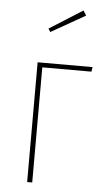

<svg xmlns="http://www.w3.org/2000/svg" viewBox="-54 -794 451 829"><g transform="rotate(5 171.5 -379.5)"><path d="M118 0H96V-519H334L331 -499H118ZM274 -759 287 -738 139 -654 130 -668Z"/></g></svg>

Font: Fira Sans Extra Condensed Thin
Style: Regular
Weight: 250
Width: 1
Designer: Carrois Corporate & Edenspiekermann AG
Foundry: Carrois Corporate GbR & Edenspiekermann AG
Version: Version 4.203